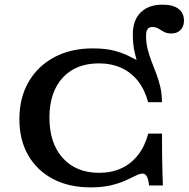

<svg xmlns="http://www.w3.org/2000/svg" viewBox="-20 -789 806 820"><path d="M367.5 11.3Q274.3 11.3 206 -24.8Q137.8 -60.9 100.3 -126.2Q62.8 -191.6 62.8 -279.6Q62.8 -370.7 101.8 -438.6Q140.9 -506.5 211.3 -544.4Q281.7 -582.3 375.7 -582.3Q431.1 -582.3 468.5 -572.3Q505.8 -562.3 531.9 -548.7Q558 -535.1 578.7 -525.1Q599.4 -515.1 622.1 -515.1Q641.7 -478.4 654 -437.3Q666.2 -396.3 671.6 -352.6H612.7Q598.2 -406.3 569.1 -443.2Q540 -480 497.8 -499.2Q455.6 -518.3 402.1 -518.3Q303.5 -518.3 247.3 -456.6Q191.1 -394.9 191.1 -286.7Q191.1 -177.2 248.1 -114Q305.2 -50.9 403.7 -50.9Q456.5 -50.9 498.3 -70.3Q540.1 -89.6 569.4 -126.9Q598.7 -164.2 613.1 -218.3H671.9Q671.9 -165.4 672.3 -127.5Q672.7 -89.7 673.6 -59Q674.4 -28.4 675.6 3.2H616.7Q613.5 -25 606.8 -36.3Q600.2 -47.6 588.9 -47.6Q576.7 -47.6 559.4 -38.7Q542.1 -29.8 516.3 -18.1Q490.5 -6.5 454 2.4Q417.4 11.3 367.5 11.3ZM615.1 -352.6Q615.1 -380.6 608.2 -405.5Q601.2 -430.3 591.4 -455.6Q581.6 -480.8 571.4 -508.4Q561.2 -536.1 554.3 -568.9Q547.3 -601.7 547.3 -642.9Q547.3 -702.7 580.8 -735.9Q614.3 -769.1 674.1 -769.1Q718.3 -769.1 742 -751.4Q765.7 -733.6 765.7 -700.2Q765.7 -676 751 -661Q736.4 -646 712.1 -646Q692.7 -646 680.1 -653Q667.6 -660 656.7 -666.8Q645.7 -673.7 629.8 -673.7Q603.8 -673.7 603.8 -637.4Q603.8 -605.7 610.7 -578.4Q617.7 -551.1 627.7 -525.5Q637.7 -499.9 647.7 -473.7Q657.7 -447.5 664.6 -417.9Q671.6 -388.4 671.6 -352.6Z"/></svg>

Font: Playfair 5pt SemiExpanded Light
Style: Regular
Weight: 300
Width: 6
Designer: Claus Eggers Sørensen
Foundry: Claus Eggers Sørensen
Version: Version 2.203